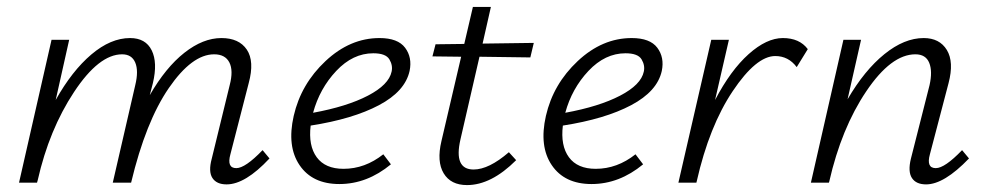

<svg xmlns="http://www.w3.org/2000/svg" viewBox="-20 -528 2848 555"><path d="M739 -94 759 -70Q689 5 635 5Q606 5 594 -13.5Q582 -32 592 -69L644 -282Q655 -324 643 -347.5Q631 -371 599 -371Q535 -371 468 -273.5Q401 -176 359 0H306L371 -282Q381 -323 371 -347Q361 -371 333 -371Q266 -371 194 -262Q122 -153 89 -7L87 0H35L129 -413H180L141 -239Q188 -323 244 -370.5Q300 -418 356 -418Q401 -418 418.5 -382.5Q436 -347 422 -288L413 -253Q459 -333 513 -375.5Q567 -418 620 -418Q671 -418 693.5 -384.5Q716 -351 699 -288L646 -82Q635 -42 663 -42Q689 -42 739 -94Z M1077 -418Q1130 -418 1151 -390Q1172 -362 1164 -323Q1151 -264 1075.5 -224Q1000 -184 878 -165Q871 -107 895.5 -73.5Q920 -40 973 -40Q1035 -40 1088 -82L1110 -53Q1041 4 961 4Q883 4 846 -50.5Q809 -105 829 -193Q850 -285 921 -351.5Q992 -418 1077 -418ZM1112 -321Q1116 -339 1105.5 -356.5Q1095 -374 1059 -374Q1000 -374 952 -323Q904 -272 885 -202Q983 -220 1043.5 -251.5Q1104 -283 1112 -321Z M1366 -364 1311 -125Q1291 -38 1349 -38Q1393 -38 1451 -88L1472 -65Q1400 7 1330 7Q1283 7 1262.5 -27Q1242 -61 1256 -120L1313 -364L1230 -365L1239 -400L1322 -401L1347 -508H1399L1375 -402L1523 -404L1513 -362Z M1806 -418Q1859 -418 1880 -390Q1901 -362 1893 -323Q1880 -264 1804.5 -224Q1729 -184 1607 -165Q1600 -107 1624.5 -73.5Q1649 -40 1702 -40Q1764 -40 1817 -82L1839 -53Q1770 4 1690 4Q1612 4 1575 -50.5Q1538 -105 1558 -193Q1579 -285 1650 -351.5Q1721 -418 1806 -418ZM1841 -321Q1845 -339 1834.5 -356.5Q1824 -374 1788 -374Q1729 -374 1681 -323Q1633 -272 1614 -202Q1712 -220 1772.5 -251.5Q1833 -283 1841 -321Z M2243 -418Q2291 -418 2315 -386L2283 -334Q2259 -366 2221 -366Q2166 -366 2098 -264.5Q2030 -163 1994 -4L1993 0H1941L2036 -413H2087L2047 -239Q2092 -325 2144 -371.5Q2196 -418 2243 -418Z M2761 -94 2781 -70Q2709 5 2657 5Q2628 5 2616 -13.5Q2604 -32 2613 -69L2667 -282Q2676 -322 2666 -346.5Q2656 -371 2626 -371Q2556 -371 2484 -264Q2412 -157 2377 -3L2376 0H2324L2418 -413H2469L2430 -241Q2479 -325 2536.5 -371.5Q2594 -418 2650 -418Q2696 -418 2717 -383.5Q2738 -349 2722 -288L2668 -82Q2657 -42 2685 -42Q2711 -42 2761 -94Z"/></svg>

Font: EauTestText Semilight
Style: Italic
Weight: 300
Italic angle: -12°
Designer: Christian Thalmann (Catharsis Fonts)
Version: Version 0.001;PS 000.001;hotconv 1.0.88;makeotf.lib2.5.64775